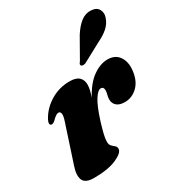

<svg xmlns="http://www.w3.org/2000/svg" viewBox="-176 -844 900 970"><g transform="rotate(-30 274.0 -358.5)"><path d="M35.5 -329.5Q22.5 -335.5 36 -361.5Q63 -411 114 -441.8Q165 -472.5 225 -472.5Q262 -472.5 279.2 -456.8Q296.5 -441 296.5 -413.5Q296.5 -397.5 292.2 -380Q288 -362.5 281.5 -344.5Q318 -412 361.5 -442.2Q405 -472.5 446.5 -472.5Q490.5 -472.5 512.2 -441.8Q534 -411 529.5 -364.5Q524 -305.5 491.8 -273.5Q459.5 -241.5 416.5 -241.5Q385 -241.5 369.2 -255.8Q353.5 -270 353.5 -292Q353.5 -305.5 357.2 -318.2Q361 -331 361 -342.5Q361 -363 344.5 -363Q327.5 -363 306 -329.5Q284.5 -296 260 -218.5Q248.5 -181 242.5 -155.8Q236.5 -130.5 236.5 -113.5Q236.5 -96.5 244.8 -88Q253 -79.5 261.5 -73Q270 -66.5 270 -54Q270 -31 221 -9.2Q172 12.5 90 12.5Q38.5 12.5 27.2 -15.8Q16 -44 32.5 -92L102.5 -305.5Q113.5 -337.5 110.8 -350.5Q108 -363.5 98 -363.5Q90.5 -363.5 82 -358Q73.5 -352.5 58.5 -337.5Q45 -326 35.5 -329.5ZM387.5 -649.5Q412 -688.5 439.5 -709.8Q467 -731 499.5 -728.5Q532 -726 542.5 -704.2Q553 -682.5 544.5 -659.5Q534.5 -629.5 511.2 -609Q488 -588.5 453.5 -572L340 -511Q332.5 -508.5 325.8 -508.8Q319 -509 316 -513Q312 -518 314.8 -523.5Q317.5 -529 322.5 -535Z"/></g></svg>

Font: Fraunces 72pt Black
Style: Italic
Weight: 900
Italic angle: -16°
Version: Version 1.000;[b76b70a41]